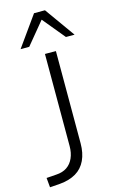

<svg xmlns="http://www.w3.org/2000/svg" viewBox="-151 -990 632 1051"><g transform="rotate(-15 165.5 -464.5)"><path d="M-5 7 -10 -47 46 -51Q82 -53 106.5 -69.5Q131 -86 144 -115.5Q157 -145 157 -183V-705H219V-182Q219 -127 200 -86.5Q181 -46 144 -24Q107 -2 52 3ZM35 -765 157 -936H219L341 -765H292L188 -891L84 -765Z"/></g></svg>

Font: Nunito Sans 12pt ExtraLight 12pt Light
Style: Regular
Weight: 300
Version: Version 3.101;gftools[0.9.27]